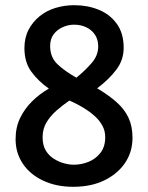

<svg xmlns="http://www.w3.org/2000/svg" viewBox="-20 -714 570 739"><path d="M262 5Q196 5 145.5 -19Q95 -43 67.5 -84.5Q40 -126 40 -178Q40 -224 57.5 -260Q75 -296 104 -324.5Q133 -353 168 -373Q128 -401 101 -437.5Q74 -474 74 -529Q74 -569 90 -599.5Q106 -630 132.5 -651.5Q159 -673 193.5 -683.5Q228 -694 266 -694Q317 -694 360 -676.5Q403 -659 429.5 -622.5Q456 -586 456 -530Q456 -483 427.5 -445.5Q399 -408 354 -374Q398 -348 428.5 -321Q459 -294 474.5 -261Q490 -228 490 -184Q490 -129 461 -86.5Q432 -44 381 -19.5Q330 5 262 5ZM264 -80Q293 -80 320.5 -91Q348 -102 366.5 -125.5Q385 -149 385 -186Q385 -210 374.5 -229.5Q364 -249 347.5 -264.5Q331 -280 312.5 -292Q294 -304 276.5 -313Q259 -322 247 -327Q221 -309 197.5 -288.5Q174 -268 159 -243Q144 -218 144 -186Q144 -155 156 -135Q168 -115 187 -103Q206 -91 226.5 -85.5Q247 -80 264 -80ZM274 -415Q306 -441 332 -470.5Q358 -500 358 -535Q358 -562 345.5 -580.5Q333 -599 312 -609Q291 -619 265 -619Q243 -619 221.5 -609.5Q200 -600 186.5 -582Q173 -564 173 -537Q173 -494 200.5 -467.5Q228 -441 274 -415Z"/></svg>

Font: Kreon
Style: Regular
Weight: 400
Designer: Julia Petretta
Foundry: Julia Petretta and Eli Heuer
Version: Version 2.002